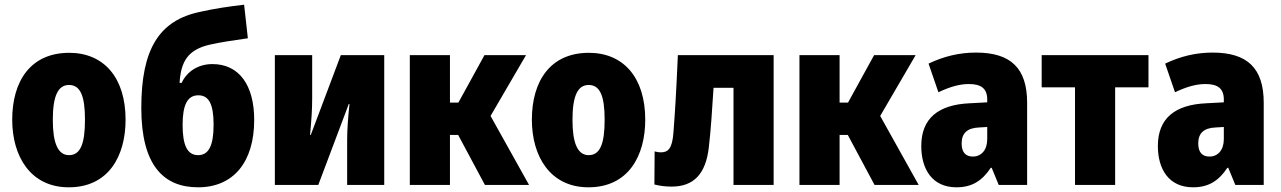

<svg xmlns="http://www.w3.org/2000/svg" viewBox="-20 -788 5458 818"><path d="M273 10C444 10 515 -125 515 -278C515 -459 421 -563 275 -563C110 -563 32 -442 32 -278C32 -122 110 10 273 10ZM274 -127C227 -127 205 -178 205 -277C205 -379 227 -426 274 -426C323 -426 342 -378 342 -278C342 -176 323 -127 274 -127Z M824 10C974 10 1063 -97 1063 -277C1063 -425 999 -515 885 -515C824 -515 776 -483 754 -435H745C751 -524 778 -576 875 -598C925 -609 968 -615 1036 -625L1020 -768C952 -760 892 -751 835 -738C657 -702 582 -578 582 -328C582 -86 675 10 824 10ZM824 -127C777 -127 758 -171 758 -256C758 -342 779 -382 825 -382C870 -382 890 -344 890 -257C890 -167 869 -127 824 -127Z M1151 0H1336L1466 -345H1469C1463 -288 1459 -239 1459 -191V0H1617V-553H1432L1304 -213H1301C1307 -279 1310 -320 1310 -369V-553H1151Z M1726 0H1897V-213H1932L2046 0H2234L2070 -294L2221 -553H2044L1933 -351H1897V-553H1726Z M2487 10C2658 10 2729 -125 2729 -278C2729 -459 2635 -563 2489 -563C2324 -563 2246 -442 2246 -278C2246 -122 2324 10 2487 10ZM2488 -127C2441 -127 2419 -178 2419 -277C2419 -379 2441 -426 2488 -426C2537 -426 2556 -378 2556 -278C2556 -176 2537 -127 2488 -127Z M2841 7C2936 7 2987 -47 3000 -161C3009 -242 3013 -306 3020 -414H3105V0H3276V-553H2868C2860 -374 2856 -314 2849 -222C2844 -156 2827 -139 2796 -139C2786 -139 2779 -140 2769 -143L2768 -2C2791 4 2816 7 2841 7Z M3386 0H3557V-213H3592L3706 0H3894L3730 -294L3881 -553H3704L3593 -351H3557V-553H3386Z M4055 10C4120 10 4164 -17 4201 -73H4205L4235 0H4356V-350C4356 -498 4286 -564 4138 -564C4067 -564 4001 -548 3936 -517L3978 -395C4029 -419 4069 -430 4108 -430C4161 -430 4186 -410 4186 -364V-352L4111 -348C3978 -342 3905 -284 3905 -166C3905 -68 3951 10 4055 10ZM4125 -121C4094 -121 4077 -139 4077 -177C4077 -220 4100 -243 4152 -245L4186 -247V-195C4186 -148 4160 -121 4125 -121Z M4560 0H4731V-416H4873V-553H4418V-416H4560Z M5063 10C5128 10 5172 -17 5209 -73H5213L5243 0H5364V-350C5364 -498 5294 -564 5146 -564C5075 -564 5009 -548 4944 -517L4986 -395C5037 -419 5077 -430 5116 -430C5169 -430 5194 -410 5194 -364V-352L5119 -348C4986 -342 4913 -284 4913 -166C4913 -68 4959 10 5063 10ZM5133 -121C5102 -121 5085 -139 5085 -177C5085 -220 5108 -243 5160 -245L5194 -247V-195C5194 -148 5168 -121 5133 -121Z"/></svg>

Font: Noto Sans Condensed Black
Style: Regular
Weight: 900
Width: 3
Designer: Monotype Design Team
Foundry: Monotype Imaging Inc.
Version: Version 2.013